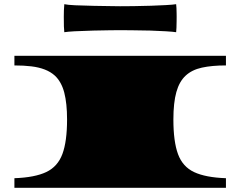

<svg xmlns="http://www.w3.org/2000/svg" viewBox="-20 -897 1148 917"><path d="M48.8 0V-45.9Q146.5 -49.3 201.2 -75.4Q255.9 -101.6 278.1 -161.6Q300.3 -221.7 300.3 -326.2Q300.3 -403.3 286.9 -454.8Q273.4 -506.3 242.2 -535.6Q221.7 -554.2 193.8 -564.9Q166 -575.7 129.9 -580.1Q93.8 -584.5 48.8 -584.5V-630.4H1059.1V-584.5Q992.2 -584.5 944.3 -574Q896.5 -563.5 866.5 -535.6Q836.4 -507.8 822.3 -457.3Q808.1 -406.7 808.1 -326.2Q808.1 -220.7 830.3 -160.6Q852.5 -100.6 907.2 -75Q961.9 -49.3 1059.1 -45.9V0ZM287.1 -743.2Q285.6 -755.9 285.2 -771Q284.7 -786.1 284.7 -817.4Q284.7 -829.6 285.2 -846.9Q285.6 -864.3 287.1 -877Q302.7 -873.5 338.9 -871.8Q375 -870.1 428.2 -869.1Q474.1 -868.7 504.2 -867.9Q534.2 -867.2 553.2 -867.2Q574.7 -867.2 618.2 -867.7Q661.6 -868.2 701.7 -869.6Q734.9 -870.6 770.8 -872.6Q806.6 -874.5 821.3 -877Q822.3 -871.1 822.8 -858.6Q823.2 -846.2 823.5 -834.2Q823.7 -822.3 823.7 -817.4Q823.7 -811 823.5 -795.4Q823.2 -779.8 822.8 -764.6Q822.3 -749.5 821.3 -743.2Q805.2 -745.6 772.2 -747.6Q739.3 -749.5 697.3 -751Q654.8 -752 612.1 -752.4Q569.3 -752.9 553.2 -752.9Q535.2 -752.9 502.2 -752.4Q469.2 -752 427.2 -751Q370.1 -749.5 335.9 -747.6Q301.8 -745.6 287.1 -743.2Z"/></svg>

Font: Asset
Style: Regular
Weight: 400
Version: Version 1.003; ttfautohint (v1.8.4.7-5d5b)